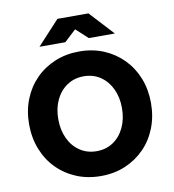

<svg xmlns="http://www.w3.org/2000/svg" viewBox="-100 -1031 1027 1134"><g transform="rotate(-10 413.5 -463.5)"><path d="M414 16Q334 16 267 -12Q200 -40 151 -90Q102 -140 75 -208.5Q48 -277 48 -358Q48 -439 75 -507Q102 -575 151 -625Q200 -675 267 -703Q334 -731 414 -731Q494 -731 560.5 -703Q627 -675 676 -625Q725 -575 752 -507Q779 -439 779 -358Q779 -277 752 -208.5Q725 -140 676 -90Q627 -40 560.5 -12Q494 16 414 16ZM414 -133Q471 -133 514 -162Q557 -191 581 -242Q605 -293 605 -358Q605 -423 581 -473.5Q557 -524 514 -553Q471 -582 414 -582Q358 -582 314.5 -553Q271 -524 247 -473.5Q223 -423 223 -358Q223 -293 247 -242Q271 -191 314.5 -162Q358 -133 414 -133ZM640 -799H484L413 -864L343 -799H188L321 -943H507Z"/></g></svg>

Font: Wix Madefor Text ExtraBold
Style: Regular
Weight: 800
Designer: Dalton Maag Ltd
Foundry: Dalton Maag Ltd
Version: Version 3.100